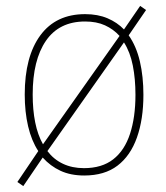

<svg xmlns="http://www.w3.org/2000/svg" viewBox="-20 -586 565 652"><path d="M467 -264Q467 -181 445 -119Q423 -57 379 -23.5Q335 10 266 10Q220 10 185.5 -6Q151 -22 125 -51L59 46L39 32L110 -73Q87 -108 75.5 -157Q64 -206 64 -265Q64 -394 117 -466Q170 -538 269 -538Q312 -538 345 -524Q378 -510 401 -486L456 -566L476 -552L417 -466Q443 -429 455 -377.5Q467 -326 467 -264ZM91 -265Q91 -213 99.5 -170.5Q108 -128 126 -96L386 -464Q365 -487 336.5 -500Q308 -513 269 -513Q181 -513 136 -447.5Q91 -382 91 -265ZM440 -264Q440 -318 431 -363.5Q422 -409 401 -442L141 -73Q162 -45 193.5 -30Q225 -15 265 -15Q326 -15 364.5 -45Q403 -75 421.5 -131.5Q440 -188 440 -264Z"/></svg>

Font: Noto Sans Khmer SemiCondensed Thin
Style: Regular
Weight: 250
Width: 4
Designer: Danh Hong and the Monotype Design Team
Foundry: Monotype Imaging Inc.
Version: Version 2.004